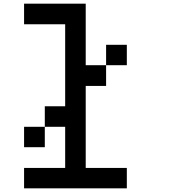

<svg xmlns="http://www.w3.org/2000/svg" viewBox="-20 -1020 929 1040"><path d="M110.4 -222.7Q110.4 -250 110.4 -333Q138.7 -333 222.7 -333Q222.7 -305.7 222.7 -222.7Q194.3 -222.7 110.4 -222.7ZM554.7 -667Q554.7 -694.3 554.7 -777.3Q583 -777.3 667 -777.3Q667 -750 667 -667Q638.7 -667 554.7 -667ZM110.4 0Q110.4 -27.3 110.4 -110.4Q166 -110.4 333 -110.4Q333 -166 333 -333Q305.7 -333 222.7 -333Q222.7 -360.4 222.7 -444.3Q250 -444.3 333 -444.3Q333 -555.7 333 -888.7Q277.3 -888.7 110.4 -888.7Q110.4 -917 110.4 -1000Q194.3 -1000 444.3 -1000Q444.3 -917 444.3 -667Q471.7 -667 554.7 -667Q554.7 -638.7 554.7 -554.7Q527.3 -554.7 444.3 -554.7Q444.3 -444.3 444.3 -110.4Q500 -110.4 667 -110.4Q667 -83 667 0Q527.3 0 110.4 0Z"/></svg>

Font: Ingsat TST_CRD
Style: Regular
Weight: 300
Designer: Tofik Waleny
Version: 1.0